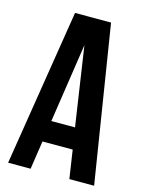

<svg xmlns="http://www.w3.org/2000/svg" viewBox="-108 -765 623 830"><g transform="rotate(15 203.5 -350.0)"><path d="M284.2 -700.2 396 0H285.2L266.1 -127H130.9L111.8 0H11.2L123 -700.2ZM198.2 -576.2 145 -222.2H251Z"/></g></svg>

Font: Bebas Neue Bold
Style: Regular
Weight: 700
Designer: Ryoichi Tsunekawa
Foundry: Ryoichi Tsunekawa
Version: Version 1.300